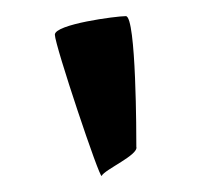

<svg xmlns="http://www.w3.org/2000/svg" viewBox="-20 -800 249 238"><path d="M48 -757C48 -744 104 -577 106 -582C110 -590 152 -608 149 -618C149 -630 149 -780 136 -780C124 -780 48 -770 48 -757Z"/></svg>

Font: Ampere
Style: SCExt
Weight: 400
Version: Version 1